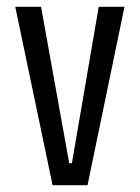

<svg xmlns="http://www.w3.org/2000/svg" viewBox="-20 -546 412 566"><path d="M135 0 25 -526H101L184 -65H192L271 -526H347L238 0Z"/></svg>

Font: Bricolage Grotesque 10pt Condensed Light
Style: Regular
Weight: 300
Width: 3
Designer: Mathieu Triay
Foundry: Atelier Triay
Version: Version 1.000; ttfautohint (v1.8.4.7-5d5b);gftools[0.9.32]